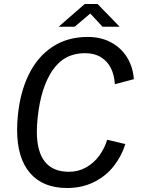

<svg xmlns="http://www.w3.org/2000/svg" viewBox="-20 -929 710 959"><path d="M65.5 -280Q65.5 -310.5 68.5 -344Q79 -464.5 122.8 -554.8Q166.5 -645 241.5 -694.8Q316.5 -744.5 418.5 -744.5Q485 -744.5 535.8 -716.8Q586.5 -689 615.5 -641Q644.5 -593 648.5 -533.5L553.5 -508.5Q551.5 -553 534.2 -588Q517 -623 484.2 -643.2Q451.5 -663.5 404 -663.5Q300.5 -663.5 242 -577.2Q183.5 -491 168 -340.5Q164 -301.5 164 -272.5Q164 -71 324.5 -71Q371 -71 409.5 -92.5Q448 -114 474.8 -150.2Q501.5 -186.5 515.5 -231L606 -209.5Q587 -148.5 548 -99Q509 -49.5 449.8 -19.8Q390.5 10 315 10Q194 10 129.8 -65Q65.5 -140 65.5 -280ZM403 -909H467.5L577.5 -795.5H492L431 -861.5L353 -795.5H273Z"/></svg>

Font: 1883 Sans
Style: Italic
Weight: 400
Italic angle: -8°
Designer: 1883 Sans project is a fork of Public Sans.
Version: Version 1.009